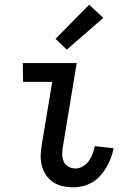

<svg xmlns="http://www.w3.org/2000/svg" viewBox="-20 -788 540 816"><path d="M290 8Q267 8 245 3Q223 -2 205 -14.5Q187 -27 175 -45Q163 -63 157.5 -85Q152 -107 153 -130Q154 -153 158 -176L202 -440H78L77 -520H306L247 -163Q244 -147 244.5 -131Q245 -115 251 -101Q257 -87 271 -79.5Q285 -72 301 -72Q317 -72 332.5 -81Q348 -90 358 -104.5Q368 -119 374 -135Q380 -151 383 -167L463 -158Q459 -138 451.5 -117.5Q444 -97 433 -78Q422 -59 407 -42Q392 -25 372.5 -13.5Q353 -2 332 3Q311 8 290 8ZM264 -577 216 -623 359 -768 419 -712Z"/></svg>

Font: Iosevka Medium
Style: Italic
Weight: 500
Italic angle: -9°
Monospace: yes
Designer: Belleve Invis
Foundry: Belleve Invis
Version: Version 32.5.0; ttfautohint (v1.8.4)